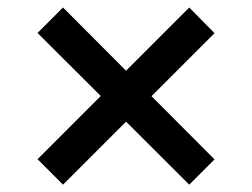

<svg xmlns="http://www.w3.org/2000/svg" viewBox="-20 -596 688 524"><path d="M152 -92 82.5 -161.5 255 -334 82.5 -506 152 -575.5 324 -403 496.5 -575.5 565.5 -505.5 393.5 -333.5 565.5 -161 496.5 -92 324 -264Z"/></svg>

Font: Geologica SemiBold
Style: Regular
Weight: 600
Designer: Sindre Bremnes, Frode Helland
Foundry: Monokrom Skriftforlag AS
Version: Version 1.010;gftools[0.9.28]